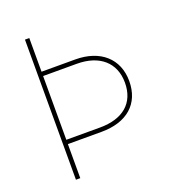

<svg xmlns="http://www.w3.org/2000/svg" viewBox="-132 -833 856 937"><g transform="rotate(-20 295.5 -364.0)"><path d="M102.5 -727.5V0H125V-176.8H299.8C432.6 -176.8 511.7 -246.1 511.7 -363.8C511.7 -480 429.7 -552.7 299.8 -552.7H125V-727.5ZM125 -199.2V-530.3H299.8C417.5 -530.3 489.3 -467.8 489.3 -363.8C489.3 -258.3 419.9 -199.2 299.8 -199.2Z"/></g></svg>

Font: Raveo Thin
Style: Regular
Weight: 100
Designer: Jakub Foglar, Rasmus Andersson (Inter)
Foundry: Jakubfoglar.com
Version: Version 1.100;Glyphs 3.2.3 (3260)